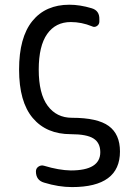

<svg xmlns="http://www.w3.org/2000/svg" viewBox="-20 -550 540 801"><path d="M275.4 9.8Q173.8 9.8 116.7 -57.6Q59.6 -125 59.6 -259.8Q59.6 -393.6 114.7 -461.9Q169.9 -530.3 269.5 -530.3Q313.5 -530.3 362.3 -515.6Q395.5 -505.9 394.5 -469.7V-460Q394.5 -448.2 384.3 -441.4Q374 -434.6 363.3 -440.4Q320.3 -458 275.4 -458Q211.9 -458 176.8 -408.2Q141.6 -358.4 141.6 -259.8Q141.6 -159.2 178.7 -108.9Q215.8 -58.6 280.3 -58.6Q386.7 -58.6 433.6 -24.4Q480.5 9.8 480.5 82Q480.5 230.5 280.3 230.5Q224.6 230.5 164.1 211.9Q129.9 202.1 129.9 165Q129.9 152.3 140.6 145Q151.4 137.7 164.1 141.6Q225.6 160.2 275.4 161.1Q398.4 161.1 398.4 85Q398.4 45.9 370.1 27.8Q341.8 9.8 275.4 9.8Z"/></svg>

Font: Rounded-L Mgen+ 2m regular
Style: Regular
Weight: 400
Designer: [Source Han Sans]
Ryoko NISHIZUKA  (kana & ideographs); Paul D. Hunt (Latin, Greek & Cyrillic); Wenlong ZHANG  (bopomofo
Version: Version 1.059.20150602